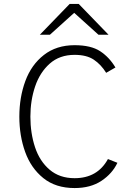

<svg xmlns="http://www.w3.org/2000/svg" viewBox="-20 -941 682 973"><path d="M78 -350Q78 -448 108.5 -530.5Q139 -613 202.5 -662.5Q266 -712 358 -712Q441 -712 487.5 -681.5Q534 -651 565 -599L518 -572Q492 -614 455.5 -638.5Q419 -663 358 -663Q282 -663 232 -618.5Q182 -574 158 -503Q134 -432 134 -350Q134 -266 157.5 -195Q181 -124 231.5 -81Q282 -38 358 -38Q474 -38 527 -135L575 -116Q549 -61 494 -24.5Q439 12 358 12Q262 12 199.5 -38.5Q137 -89 107.5 -171Q78 -253 78 -350ZM356 -876 233 -765H182L333 -921H379L530 -765H479Z"/></svg>

Font: Overpass ExtraLight
Style: Regular
Weight: 200
Designer: Delve Withrington, Thomas Jockin
Foundry: Delve Fonts
Version: Version 3.000;DELV;Overpass